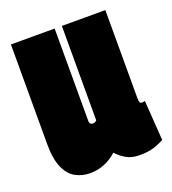

<svg xmlns="http://www.w3.org/2000/svg" viewBox="-108 -633 650 726"><g transform="rotate(-20 216.5 -270.0)"><path d="M133 10Q101 10 74.5 -4.5Q48 -19 32.5 -54Q17 -89 17 -149V-550H193V-179Q193 -169 197.5 -166Q202 -163 205 -163Q215 -163 222 -170V-550H397V-199Q397 -183 399.5 -178.5Q402 -174 407 -174Q414 -174 420 -176L431 -15Q413 -5 390 2.5Q367 10 332 10Q301 10 279 -2.5Q257 -15 241 -33Q219 -13 192 -1.5Q165 10 133 10Z"/></g></svg>

Font: Georama ExtraCondensed Black
Style: Regular
Weight: 900
Width: 2
Designer: Jean-Baptiste Levee
Foundry: Production Type
Version: Version 1.000